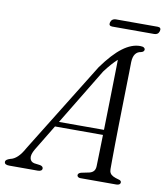

<svg xmlns="http://www.w3.org/2000/svg" viewBox="-117 -894 835 968"><g transform="rotate(10 300.0 -410.0)"><path d="M109 -102.5Q92 -73.5 95.8 -55.5Q99.5 -37.5 118.5 -33.5L149 -29.5Q157.5 -27.5 161 -23.5Q164.5 -19.5 164.5 -15Q164.5 -8 158.8 -4Q153 0 142.5 0H-4Q-16.5 0 -22.5 -3.8Q-28.5 -7.5 -28.5 -15Q-28.5 -21.5 -22.5 -26Q-16.5 -30.5 -4 -34.5Q14 -38 31.8 -54.5Q49.5 -71 66.5 -102.5L354 -567Q407 -640.5 452.8 -674.5Q498.5 -708.5 541.5 -708.5Q555 -708.5 561 -704.5Q567 -700.5 567 -694.5Q567 -689 563 -685Q559 -681 550.5 -679Q532.5 -676.5 522.2 -662.2Q512 -648 511 -621Q511 -603 510.2 -568.8Q509.5 -534.5 508.5 -489.5Q507.5 -444.5 506.5 -394.5Q505.5 -344.5 504.5 -294.8Q503.5 -245 503 -200.5Q502.5 -156 502.2 -122.2Q502 -88.5 502 -71.5Q502 -59 507 -50.8Q512 -42.5 522.8 -37Q533.5 -31.5 551 -27Q565 -24 565 -14Q565 -8 559.8 -4Q554.5 0 544 0H360Q352.5 0 348 -3.8Q343.5 -7.5 343.5 -12.5Q343.5 -18 347.8 -21.8Q352 -25.5 359 -27.5L400 -36Q414.5 -39.5 422.2 -48.5Q430 -57.5 430.5 -73.5Q431 -92 432 -126.5Q433 -161 434 -206Q435 -251 436.2 -301.8Q437.5 -352.5 438.5 -403.5Q439.5 -454.5 440.5 -500.8Q441.5 -547 442.2 -583.2Q443 -619.5 443 -640L458.5 -633.5Q451.5 -628.5 440 -618Q428.5 -607.5 413.5 -590.8Q398.5 -574 380 -549.5ZM169.5 -234.5 182.5 -260.5H463L460 -234.5ZM371 -799.5Q374 -809.5 380.8 -814.5Q387.5 -819.5 397 -819.5H612Q621.5 -819.5 625.2 -814.5Q629 -809.5 626.5 -800Q623.5 -790 617 -785.2Q610.5 -780.5 600.5 -780.5H386Q376.5 -780.5 372.5 -785.2Q368.5 -790 371 -799.5Z"/></g></svg>

Font: Fraunces Light
Style: Italic
Weight: 300
Italic angle: -16°
Version: Version 1.000;[b76b70a41]